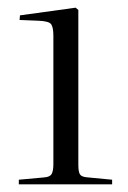

<svg xmlns="http://www.w3.org/2000/svg" viewBox="-20 -854 334 500"><path d="M29 -374V-386L95 -392Q110 -393 114.5 -401Q119 -409 119 -427V-761Q119 -782 113.5 -790.5Q108 -799 80 -800L31 -802L32 -814L177 -834L184 -828V-425Q184 -406 188.5 -399.5Q193 -393 209 -392L272 -386V-374Z"/></svg>

Font: Literata 72pt Light
Style: Regular
Weight: 300
Designer: Latin by Veronika Burian and Jose Scaglione. Greek by Irene Vlachou. Cyrillic by Vera Evstafieva.
Foundry: TypeTogether
Version: Version 3.002